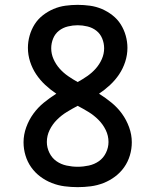

<svg xmlns="http://www.w3.org/2000/svg" viewBox="-20 -763 640 791"><path d="M300 8Q273 8 246 4.5Q219 1 193.5 -9Q168 -19 146 -35.5Q124 -52 108.5 -74Q93 -96 85 -122.5Q77 -149 77 -177Q77 -208 88 -238.5Q99 -269 117.5 -294.5Q136 -320 160.5 -340Q185 -360 212 -377Q188 -393 166.5 -413Q145 -433 129 -457Q113 -481 104 -509Q95 -537 95 -566Q95 -591 102 -616Q109 -641 122.5 -662.5Q136 -684 156.5 -700Q177 -716 200.5 -726Q224 -736 249.5 -739.5Q275 -743 300 -743Q325 -743 350.5 -739.5Q376 -736 399.5 -726Q423 -716 443.5 -700Q464 -684 477.5 -662.5Q491 -641 498 -616Q505 -591 505 -566Q505 -537 496 -509Q487 -481 471 -457Q455 -433 433.5 -413Q412 -393 388 -377Q415 -360 439.5 -340Q464 -320 482.5 -294.5Q501 -269 512 -238.5Q523 -208 523 -177Q523 -149 515 -122.5Q507 -96 491.5 -74Q476 -52 454 -35.5Q432 -19 406.5 -9Q381 1 354 4.5Q327 8 300 8ZM300 -425Q320 -436 339.5 -449.5Q359 -463 374.5 -480.5Q390 -498 399.5 -519.5Q409 -541 409 -564Q409 -585 401 -604.5Q393 -624 377 -636.5Q361 -649 340.5 -654Q320 -659 300 -659Q280 -659 259.5 -654Q239 -649 223 -636.5Q207 -624 199 -604.5Q191 -585 191 -564Q191 -541 200.5 -519.5Q210 -498 225.5 -480.5Q241 -463 260.5 -449.5Q280 -436 300 -425ZM300 -76Q323 -76 346 -81Q369 -86 387.5 -99Q406 -112 416.5 -133.5Q427 -155 427 -178Q427 -204 415.5 -227.5Q404 -251 385.5 -269.5Q367 -288 345 -301.5Q323 -315 300 -327Q277 -315 255 -301.5Q233 -288 214.5 -269.5Q196 -251 184.5 -227.5Q173 -204 173 -178Q173 -155 183.5 -133.5Q194 -112 212.5 -99Q231 -86 254 -81Q277 -76 300 -76Z"/></svg>

Font: Iosevka Fixed Medium Extended
Style: Regular
Weight: 500
Width: 7
Monospace: yes
Designer: Belleve Invis
Foundry: Belleve Invis
Version: Version 24.1.1; ttfautohint (v1.8.4)